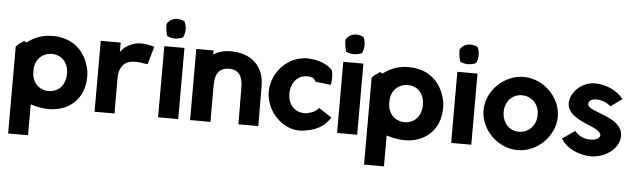

<svg xmlns="http://www.w3.org/2000/svg" viewBox="-41 -584 2833 855"><g transform="rotate(5 1375.0 -157.0)"><path d="M15 130H104V-8C131 1 160 6 185 6C270 6 344 -47 344 -154C344 -206 309 -320 175 -320C125 -320 89 -302 63 -282C55 -280 51 -291 48 -285C35 -277 23 -268 15 -259ZM103 -153V-160C103 -209 136 -239 178 -240C223 -240 253 -207 253 -158C253 -107 222 -74 178 -74C137 -74 103 -104 103 -153Z M390 0H479V-164C479 -188 490 -230 534 -236C554 -239 572 -237 587 -234C595 -233 601 -232 607 -232L630 -312C624 -312 611 -317 590 -320C582 -321 574 -321 564 -321C527 -319 491 -296 479 -274V-317H390Z M674 0H764V-318H674ZM675 -416C675 -397 678 -380 683 -364C693 -359 704 -356 717 -356C730 -356 743 -359 754 -364C759 -375 762 -387 762 -400C762 -413 759 -426 754 -436C744 -441 732 -444 720 -444C700 -444 681 -431 675 -416Z M817 0H908V-152C908 -162 908 -172 909 -181C912 -222 933 -243 970 -243C1012 -243 1032 -217 1032 -164L1033 0H1122L1121 -178C1122 -266 1064 -322 970 -321C939 -321 914 -313 894 -300V-318H817Z M1155 -157C1155 -78 1216 -7 1290 3C1306 5 1323 4 1340 0C1375 -6 1402 -21 1417 -35C1429 -47 1438 -58 1443 -66L1385 -104C1377 -93 1362 -83 1344 -79C1333 -75 1320 -74 1308 -76C1272 -82 1247 -112 1247 -157C1248 -202 1272 -233 1308 -239C1323 -241 1336 -240 1348 -234C1350 -232 1352 -229 1354 -227L1358 -219L1427 -211C1431 -223 1433 -255 1427 -274C1419 -288 1385 -314 1332 -318C1321 -319 1309 -320 1299 -319L1290 -317C1216 -307 1155 -236 1155 -157Z M1474 0H1564V-318H1474ZM1475 -416C1475 -397 1478 -380 1483 -364C1493 -359 1504 -356 1517 -356C1530 -356 1543 -359 1554 -364C1559 -375 1562 -387 1562 -400C1562 -413 1559 -426 1554 -436C1544 -441 1532 -444 1520 -444C1500 -444 1481 -431 1475 -416Z M1606 130H1695V-8C1722 1 1751 6 1776 6C1861 6 1935 -47 1935 -154C1935 -206 1900 -320 1766 -320C1716 -320 1680 -302 1654 -282C1646 -280 1642 -291 1639 -285C1626 -277 1614 -268 1606 -259ZM1694 -153V-160C1694 -209 1727 -239 1769 -240C1814 -240 1844 -207 1844 -158C1844 -107 1813 -74 1769 -74C1728 -74 1694 -104 1694 -153Z M1984 0H2074V-318H1984ZM1985 -416C1985 -397 1988 -380 1993 -364C2003 -359 2014 -356 2027 -356C2040 -356 2053 -359 2064 -364C2069 -375 2072 -387 2072 -400C2072 -413 2069 -426 2064 -436C2054 -441 2042 -444 2030 -444C2010 -444 1991 -431 1985 -416Z M2115 -158C2115 -72 2191 6 2281 6C2371 6 2447 -72 2447 -158C2447 -243 2371 -321 2281 -321C2192 -321 2115 -244 2115 -158ZM2205 -158C2205 -205 2237 -239 2280 -239C2324 -239 2357 -205 2357 -158C2357 -111 2324 -76 2280 -76C2237 -75 2205 -111 2205 -158Z M2474 -63C2498 -20 2556 5 2609 5C2675 5 2735 -42 2735 -96C2736 -185 2577 -189 2577 -225C2577 -238 2586 -249 2610 -249C2635 -249 2655 -243 2676 -224L2727 -261C2698 -299 2646 -320 2599 -320C2537 -320 2490 -267 2490 -222C2491 -144 2628 -134 2641 -98C2643 -97 2643 -96 2643 -94C2643 -80 2630 -69 2600 -69C2571 -69 2549 -79 2530 -101Z"/></g></svg>

Font: Rabbid Highway Sign II Hop
Style: Regular
Weight: 400
Foundry: Cannot Into Space Fonts
Version: Version 0.277